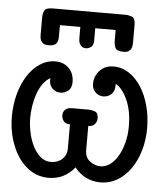

<svg xmlns="http://www.w3.org/2000/svg" viewBox="-49 -682 622 731"><g transform="rotate(5 262.5 -317.0)"><path d="M86 -599Q86 -616 91.5 -627.5Q97 -639 124 -639H402Q414 -639 426.5 -634Q439 -629 439 -604V-540Q439 -534 438.5 -526.5Q438 -519 435 -513Q432 -507 425.5 -502.5Q419 -498 407 -498H406Q380 -498 374.5 -510Q369 -522 369 -538V-578H291V-532Q291 -512 281 -505.5Q271 -499 263 -499Q252 -499 246.5 -503.5Q241 -508 238 -514Q235 -520 234.5 -527Q234 -534 234 -539V-578H156V-539Q156 -533 155.5 -526Q155 -519 152 -512.5Q149 -506 141.5 -502Q134 -498 121 -498H119Q106 -498 99.5 -502.5Q93 -507 90 -513Q87 -519 86.5 -525.5Q86 -532 86 -536ZM4 -216Q4 -261 15 -301.5Q26 -342 45.5 -372.5Q65 -403 92 -421Q119 -439 151 -439Q170 -439 183.5 -432.5Q197 -426 206 -415.5Q215 -405 219 -392.5Q223 -380 223 -367Q223 -343 209 -332.5Q195 -322 180 -322Q163 -322 150 -334Q137 -346 137 -366Q137 -368 137.5 -370Q138 -372 138 -374Q121 -365 108.5 -347Q96 -329 88.5 -307Q81 -285 77.5 -261Q74 -237 74 -216Q74 -192 79.5 -164Q85 -136 96.5 -112Q108 -88 125.5 -72Q143 -56 168 -56Q173 -56 183 -58Q193 -60 202.5 -66Q212 -72 219.5 -83.5Q227 -95 227 -113V-205Q210 -205 202.5 -215Q195 -225 195 -236Q195 -240 196 -245Q197 -250 200.5 -255Q204 -260 211 -263.5Q218 -267 229 -267H293Q304 -267 317 -262.5Q330 -258 330 -236Q330 -225 322 -215Q314 -205 297 -205V-113Q297 -84 316.5 -70Q336 -56 356 -56Q376 -56 393.5 -69Q411 -82 423.5 -104Q436 -126 443.5 -155Q451 -184 451 -216Q451 -276 432 -318Q413 -360 387 -374V-366Q387 -345 374 -333.5Q361 -322 344 -322Q338 -322 331 -324Q324 -326 317 -331.5Q310 -337 305.5 -345.5Q301 -354 301 -367Q301 -396 321 -417.5Q341 -439 374 -439Q406 -439 433 -421Q460 -403 479.5 -372.5Q499 -342 510 -301.5Q521 -261 521 -216Q521 -170 509 -129.5Q497 -89 475.5 -59Q454 -29 425 -12Q396 5 362 5Q302 5 263 -43H262Q223 5 162 5Q128 5 99 -12Q70 -29 49 -59Q28 -89 16 -129.5Q4 -170 4 -216Z"/></g></svg>

Font: CMU Typewriter Custom
Style: Regular
Weight: 500
Monospace: yes
Version: Version 0.7.0